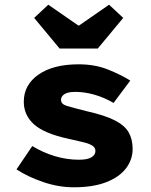

<svg xmlns="http://www.w3.org/2000/svg" viewBox="-20 -783 640 815"><path d="M293 12Q228 12 162.5 -10.5Q97 -33 50 -64L117 -163Q163 -135 213.5 -120Q264 -105 315 -105Q352 -105 368.5 -115.5Q385 -126 385 -142Q385 -151 379.5 -158Q374 -165 361.5 -170.5Q349 -176 326.5 -181Q304 -186 270 -194Q168 -216 124.5 -255Q81 -294 81 -351Q81 -423 143.5 -466.5Q206 -510 314 -510Q383 -510 438 -488Q493 -466 533 -441L462 -346Q423 -369 381 -381Q339 -393 299 -393Q280 -393 266.5 -389Q253 -385 246 -377Q239 -369 239 -359Q239 -341 263.5 -333.5Q288 -326 348 -311Q424 -294 466.5 -272.5Q509 -251 526 -221.5Q543 -192 543 -151Q543 -105 514.5 -68Q486 -31 430.5 -9.5Q375 12 293 12ZM233 -577 125 -707 185 -763 312 -675H316L443 -763L503 -707L395 -577Z"/></svg>

Font: Source Code Pro ExtraBold
Style: Regular
Weight: 800
Monospace: yes
Designer: Paul D. Hunt, Teo Tuominen
Foundry: Adobe Systems Incorporated
Version: Version 1.018;hotconv 1.0.116;makeotfexe 2.5.65601